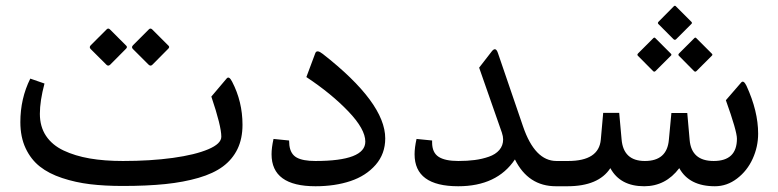

<svg xmlns="http://www.w3.org/2000/svg" viewBox="-20 -648 2707 668"><path d="M509.3 -545.9 566.9 -488.3Q570.8 -483.9 565.4 -478.5L510.3 -422.9Q503.9 -416.5 497.1 -422.9L442.4 -477.5Q436 -483.9 442.9 -490.7L498 -545.9Q503.4 -551.3 509.3 -545.9ZM362.3 -545.9 419.9 -488.3Q423.8 -483.9 418.5 -478.5L363.3 -422.9Q356.4 -416.5 350.1 -422.9L295.4 -477.5Q289.1 -483.9 295.9 -490.7L351.1 -545.9Q356.4 -551.3 362.3 -545.9ZM407.2 -1Q344.2 -1 293.5 -7.1Q242.7 -13.2 196.3 -28.6Q149.9 -43.9 118.7 -68.6Q87.4 -93.3 69.1 -132.3Q50.8 -171.4 50.8 -223.1Q50.8 -305.2 85.4 -374.5L134.8 -357.4Q118.7 -296.9 118.7 -252Q118.7 -207.5 140.1 -175.3Q161.6 -143.1 201.4 -124.3Q241.2 -105.5 292.2 -96.7Q343.3 -87.9 407.7 -87.9Q503.4 -87.9 581.3 -98.6Q659.2 -109.4 704.6 -128.7Q750 -147.9 750 -172.4Q750 -209.5 715.3 -312L768.6 -375Q776.9 -384.8 787.6 -363.8Q823.7 -294.4 823.7 -213.9Q823.7 -165.5 806.2 -129.4Q788.6 -93.3 755.6 -68.8Q722.7 -44.4 670.9 -29.3Q619.1 -14.2 555.2 -7.6Q491.2 -1 407.2 -1Z M985.8 -159.2Q985.8 -152.3 986.8 -142.6Q990.7 -111.8 1012.2 -99.9Q1033.7 -87.9 1077.1 -87.9Q1251 -87.9 1251 -155.3Q1251 -198.7 1191.9 -260.5Q1132.8 -322.3 1045.9 -379.9L1077.1 -463.4Q1082.5 -476.6 1103 -460.4Q1320.3 -290.5 1320.3 -166.5Q1320.3 -112.8 1286.9 -74.5Q1253.4 -36.1 1199.5 -18.1Q1145.5 0 1077.6 0Q924.8 0 924.8 -111.3Q924.8 -134.3 931.6 -164.6Z M1771.5 -93.3Q1709 0 1574.2 0Q1422.4 0 1422.4 -111.3Q1422.4 -134.3 1429.2 -164.6L1483.4 -159.2V-152.3Q1483.4 -117.2 1505.9 -102.5Q1528.3 -87.9 1574.7 -87.9Q1606 -87.9 1631.8 -91.3Q1657.7 -94.7 1680.9 -102.8Q1704.1 -110.8 1717.3 -126.2Q1730.5 -141.6 1730.5 -163.1Q1730.5 -173.3 1726.1 -186.5L1647 -412.6L1690.9 -469.2Q1704.6 -486.8 1712.4 -463.4L1799.8 -208Q1840.8 -87.9 1916 -87.9H1921.9Q1933.6 -87.9 1933.6 -49.8V-37.6Q1933.6 0 1921.9 0H1914.1Q1817.9 0 1771.5 -93.3Z M2259.8 -515.6 2314.5 -460.9Q2317.4 -457.5 2314.5 -454.6L2260.7 -400.9Q2256.3 -396.5 2252 -400.9L2199.7 -453.6Q2195.3 -457.5 2200.2 -462.4L2253.4 -515.6Q2256.8 -518.6 2259.8 -515.6ZM2331.1 -626.5 2385.3 -572.3Q2389.2 -568.4 2385.7 -564.9L2332.5 -511.7Q2328.1 -507.3 2323.2 -511.7L2271 -564Q2266.6 -567.9 2271.5 -572.8L2324.7 -626.5Q2328.1 -629.4 2331.1 -626.5ZM2402.3 -515.6 2457 -460.9Q2460 -457.5 2457 -454.6L2403.3 -400.9Q2398.9 -396.5 2394.5 -400.9L2342.3 -453.6Q2337.9 -457.5 2342.8 -462.4L2396 -515.6Q2399.4 -518.6 2402.3 -515.6ZM2462.9 -87.9Q2543.9 -87.9 2543.9 -165.5Q2543.9 -191.9 2505.4 -299.3L2558.6 -360.8Q2566.9 -370.6 2577.1 -349.6Q2617.7 -261.2 2617.7 -183.1Q2617.7 -137.2 2598.6 -95.5Q2579.6 -53.7 2544.4 -26.9Q2509.3 0 2467.3 0Q2377.9 0 2343.3 -63Q2295.9 0 2221.2 0Q2137.7 0 2103.5 -63Q2062.5 0 1954.1 0H1916.5Q1889.6 0 1889.6 -37.6V-49.8Q1889.6 -87.9 1916.5 -87.9H1956.5Q2063.5 -87.9 2070.3 -162.1L2078.6 -255.4H2134.3L2142.6 -163.1Q2148.9 -87.9 2223.6 -87.9Q2300.8 -87.9 2307.1 -161.6L2315.9 -254.9H2371.1L2379.4 -161.1Q2385.7 -87.9 2462.9 -87.9Z"/></svg>

Font: Sahel FD-WOL
Style: FD-WOL
Weight: 400
Foundry: Saber Rastikerdar (saber.rastikerdar@gmail.com)
Version: Version 2.0.2